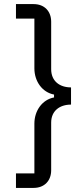

<svg xmlns="http://www.w3.org/2000/svg" viewBox="-20 -780 389 938"><path d="M58 -760V-689H148V-446C148 -383 186 -329 244 -318V-304C186 -293 148 -239 148 -176V67H58V138H144C198 138 230 102 230 52V-181C230 -238 271 -269 327 -269V-353C271 -353 230 -384 230 -442V-674C230 -724 198 -760 144 -760Z"/></svg>

Font: IBM Plex Thai Looped Text
Style: Regular
Weight: 450
Designer: Mike Abbink, Paul van der Laan, Pieter van Rosmalen, Ben Mitchell, Mark Frömberg
Foundry: Bold Monday
Version: Version 1.0